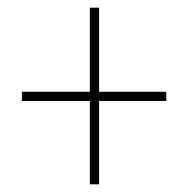

<svg xmlns="http://www.w3.org/2000/svg" viewBox="-20 -603 490 500"><path d="M238 -364V-583H214V-364H37V-340H214V-123H238V-340H413V-364Z"/></svg>

Font: Noto Sans Arabic UI Cn Th
Style: Regular
Weight: 100
Width: 3
Designer: Monotype Design Team, Nadine Chahine and Nizar Qandah
Foundry: Monotype Imaging Inc.
Version: Version 2.010